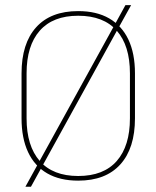

<svg xmlns="http://www.w3.org/2000/svg" viewBox="-20 -691 606 744"><path d="M283 9Q212 9 163 -19.2Q114 -47.5 88.8 -101.5Q63.5 -155.5 63.5 -232.5V-406.5Q63.5 -522.5 120 -585.2Q176.5 -648 283 -648Q354 -648 403 -619.8Q452 -591.5 477.5 -537.8Q503 -484 503 -406.5V-232.5Q503 -116.5 446.2 -53.8Q389.5 9 283 9ZM100 32.5H78.5L127 -55.5L130.5 -62L421.5 -590L426.5 -599L466 -671H488L440 -584.5L435.5 -576.5L144.5 -48.5L140.5 -41ZM283 -9Q381.5 -9 432.5 -67.2Q483.5 -125.5 483.5 -232.5V-407Q483.5 -514 432.5 -572Q381.5 -630 283 -630Q185 -630 134 -572Q83 -514 83 -407V-232.5Q83 -125.5 134 -67.2Q185 -9 283 -9Z"/></svg>

Font: Anek Devanagari Medium Thin
Style: Regular
Weight: 250
Version: Version 1.003